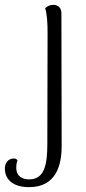

<svg xmlns="http://www.w3.org/2000/svg" viewBox="-90 -537 355 791"><path d="M30 234C142 234 164 142 164 65L163 -482C163 -504 150 -517 130 -517C115 -517 104 -511 96 -503C104 -479 106 -440 106 -404L105 56C105 142 93 202 30 202C8 202 -23 194 -23 153C-23 144 -22 134 -18 124C-21 118 -26 116 -33 116C-59 116 -70 138 -70 157C-70 203 -36 234 30 234Z"/></svg>

Font: Arima Koshi Light
Style: Regular
Weight: 300
Designer: Joana Correia and Natanael Gama
Foundry: NDISCOVER
Version: Version 1.019;PS 001.019;hotconv 1.0.88;makeotf.lib2.5.64775